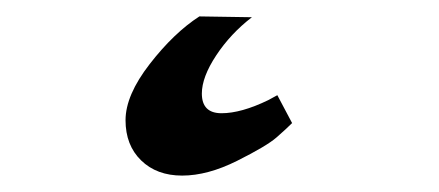

<svg xmlns="http://www.w3.org/2000/svg" viewBox="-20 -20 535 234"><path d="M226 94Q226 118 250 118Q274 118 307 102L318 96L336 130Q329 137 317 147.5Q305 158 269 176Q233 194 202 194Q171 194 152 175.5Q133 157 133 126.5Q133 96 162.5 58Q192 20 223 0L287 1Q261 21 243.5 47.5Q226 74 226 94Z"/></svg>

Font: Oleo Script Swash Caps
Style: Regular
Weight: 400
Designer: Soytutype
Foundry: Soytutype
Version: Version 1.002